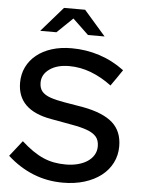

<svg xmlns="http://www.w3.org/2000/svg" viewBox="-61 -967 753 1025"><g transform="rotate(5 315.5 -455.0)"><path d="M17 -108 83 -192Q114 -164 143 -144Q172 -124 200.5 -111.5Q229 -99 259 -93.5Q289 -88 322 -88Q357 -88 387 -96Q417 -104 438.5 -118.5Q460 -133 472 -153.5Q484 -174 484 -199Q484 -232 467.5 -251Q451 -270 418 -282Q385 -294 336 -302.5Q287 -311 223 -323Q41 -355 41 -502Q41 -548 59.5 -586Q78 -624 112 -651.5Q146 -679 193.5 -694Q241 -709 300 -709Q377 -709 448.5 -686Q520 -663 583 -616Q569 -594 553.5 -572.5Q538 -551 523 -529Q470 -569 412.5 -591Q355 -613 295 -613Q230 -613 190 -584.5Q150 -556 150 -512Q150 -482 165 -464.5Q180 -447 210 -436.5Q240 -426 284.5 -418.5Q329 -411 388 -401Q495 -381 546.5 -335.5Q598 -290 598 -209Q598 -161 577.5 -120.5Q557 -80 519.5 -51Q482 -22 430 -6Q378 10 315 10Q230 10 155.5 -20Q81 -50 17 -108ZM380 -787Q359 -807 337.5 -827.5Q316 -848 295 -868L211 -787H124Q153 -820 182 -853.5Q211 -887 240 -920H353Q382 -887 411 -853.5Q440 -820 469 -787Z"/></g></svg>

Font: Rosa Sans Medium
Style: Regular
Weight: 500
Designer: Pentagram / MCKL
Foundry: Pentagram / MCKL
Version: Version 1.005;September 16, 2019;FontCreator 11.5.0.2425 64-